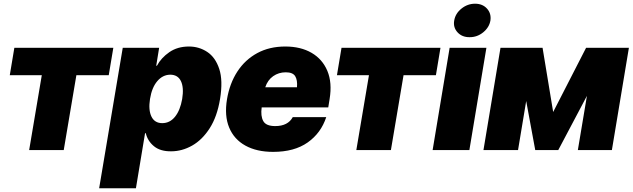

<svg xmlns="http://www.w3.org/2000/svg" viewBox="-20 -801 3377 1025"><path d="M32.2 -399.4 56.6 -545.9H585L560.5 -399.4H387.7L320.3 0H135.7L203.1 -399.4Z M509.3 204.1 635.3 -545.9H829.6L814 -450.2H817.9Q840.3 -492.2 884 -522.5Q927.7 -552.7 988.8 -552.7Q1042.5 -552.7 1086.2 -523.9Q1129.9 -495.1 1150.4 -433.3Q1170.9 -371.6 1154.8 -272.5Q1139.2 -178.2 1099.4 -116.2Q1059.6 -54.2 1005.6 -23.7Q951.7 6.8 893.1 6.8Q835.4 7.3 801.8 -20.5Q768.1 -48.3 758.3 -89.8H754.4L705.6 204.1ZM846.2 -143.6Q886.7 -143.6 914.3 -177.7Q941.9 -211.9 952.6 -272.5Q962.4 -333.5 946 -367.7Q929.7 -401.9 889.2 -402.3Q848.6 -401.9 819.6 -367.7Q790.5 -333.5 780.8 -272.5Q771.5 -213.4 788.6 -178.5Q805.7 -143.6 846.2 -143.6Z M1438 9.8Q1350.6 9.8 1290 -23.7Q1229.5 -57.1 1203.4 -120.1Q1177.2 -183.1 1191.9 -271.5Q1206.1 -356 1247.3 -419.2Q1288.6 -482.4 1353.5 -517.6Q1418.5 -552.7 1502.9 -552.7Q1585.4 -552.7 1643.6 -518.8Q1701.7 -484.9 1727.8 -422.1Q1753.9 -359.4 1739.7 -272.5L1732.4 -227.5H1377Q1370.6 -182.1 1385.3 -155Q1399.9 -127.9 1449.2 -127.9Q1517.1 -127.9 1543 -175.8H1721.7Q1693.8 -90.8 1622.6 -40.5Q1551.3 9.8 1438 9.8ZM1505.4 -415Q1467.8 -415 1438.2 -394.3Q1408.7 -373.5 1396 -335H1565.4Q1568.8 -373.5 1555.9 -394.3Q1543 -415 1505.4 -415Z M1778.8 -399.4 1803.2 -545.9H2331.5L2307.1 -399.4H2134.3L2066.9 0H1882.3L1949.7 -399.4Z M2289.6 0 2380.4 -545.9H2576.7L2485.8 0ZM2486.8 -602.5Q2446.8 -602.1 2422.6 -628.4Q2398.4 -654.8 2404.8 -691.4Q2411.1 -729 2443.6 -755.1Q2476.1 -781.2 2516.1 -781.2Q2556.2 -781.2 2579.8 -755.1Q2603.5 -729 2598.1 -691.4Q2591.8 -654.8 2559.6 -628.4Q2527.3 -602.1 2486.8 -602.5Z M2933.1 -203.1 3108.9 -545.9H3337.4L3246.6 0H3064.9L3113.3 -289.1L2960.4 0H2837.4L2789.1 -261.7L2745.6 0H2561L2651.9 -545.9H2876.5Z"/></svg>

Font: Inter Tight Black
Style: Italic
Weight: 900
Italic angle: -9.39999°
Designer: Rasmus Andersson
Foundry: rsms
Version: Version 3.004; ttfautohint (v1.8.4.7-5d5b)